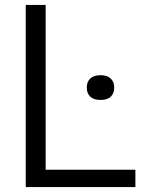

<svg xmlns="http://www.w3.org/2000/svg" viewBox="-20 -760 576 780"><path d="M84.5 0V-740H165.5V-70.5H530V0ZM388 -354Q361 -354 346.8 -367.2Q332.5 -380.5 332.5 -404Q332.5 -427.5 346.8 -441Q361 -454.5 388 -454.5Q415.5 -454.5 429.8 -441Q444 -427.5 444 -404Q444 -380.5 429.8 -367.2Q415.5 -354 388 -354Z"/></svg>

Font: Encode Sans SC Condensed Thin
Style: Regular
Weight: 400
Version: Version 3.002